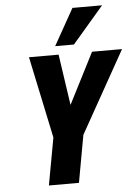

<svg xmlns="http://www.w3.org/2000/svg" viewBox="-63 -1027 768 1075"><g transform="rotate(-5 321.0 -489.5)"><path d="M216 -265.5 119 -725H285.5L327.5 -439L473.5 -725H642L384.5 -265.5L336.5 0H167.5ZM270.5 -774 385.5 -979H552L376 -774Z"/></g></svg>

Font: JuliaMono ExtraBoldItalic
Style: Regular
Weight: 800
Italic angle: -9°
Monospace: yes
Designer: cormullion
Foundry: corm
Version: Version 0.049; ttfautohint (v1.8.4)